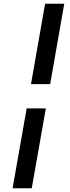

<svg xmlns="http://www.w3.org/2000/svg" viewBox="-20 -892 373 1022"><path d="M247 -444H145L220 -872H322ZM149 110H47L122 -315H224Z"/></svg>

Font: Open Sauce One SemiBold Italic
Style: Regular
Weight: 600
Italic angle: -10°
Designer: Alfredo Marco Pradil
Foundry: Creative Sauce Fz LLC
Version: Version 1.477